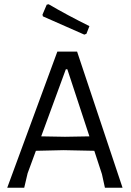

<svg xmlns="http://www.w3.org/2000/svg" viewBox="-20 -884 618 904"><path d="M182 -807 377 -721 387 -725 401 -761C332.3 -795 268.3 -829.3 209 -864L200 -862L180 -815ZM474 0H557L343 -641H250L14 0H94L110 -68L149 -174L279 -177L424 -174L460 -64ZM297 -558 401 -242 286 -240 174 -242 290 -558Z"/></svg>

Font: Alegreya Sans SC
Style: Regular
Weight: 400
Designer: Juan Pablo del Peral
Foundry: Huerta Tipografica
Version: Version 1.000;PS 001.000;hotconv 1.0.70;makeotf.lib2.5.58329